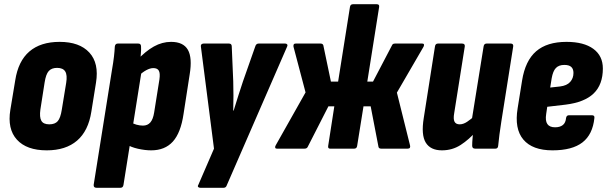

<svg xmlns="http://www.w3.org/2000/svg" viewBox="-20 -703 2874 908"><path d="M201 8Q106 8 60 -42.5Q14 -93 29 -184L52 -323Q66 -414 119 -459.5Q172 -505 262 -505Q356 -505 402.5 -454.5Q449 -404 434 -312L412 -175Q398 -84 344.5 -38Q291 8 201 8ZM213 -115Q240 -115 253 -130Q266 -145 272 -183L293 -311Q299 -348 288.5 -365Q278 -382 250 -382Q224 -382 210.5 -367Q197 -352 191 -313L171 -185Q166 -149 175.5 -132Q185 -115 213 -115Z M695 8Q666 8 632.5 0.5Q599 -7 578 -21L595 -127Q609 -118 625 -113.5Q641 -109 656 -109Q678 -109 691 -124Q704 -139 709 -171L734 -328Q738 -357 731 -369Q724 -381 705 -381Q690 -381 671.5 -371Q653 -361 632 -341L626 -416Q668 -461 707.5 -483Q747 -505 789 -505Q847 -505 868.5 -467.5Q890 -430 877 -351L848 -164Q835 -75 797.5 -33.5Q760 8 695 8ZM436 185Q422 185 423 171L509 -369Q516 -409 519 -435.5Q522 -462 523 -483Q525 -497 537 -497H634Q647 -497 647 -483Q648 -469 646 -447.5Q644 -426 642 -406L649 -363L564 171Q562 185 550 185Z M927 185Q920 185 917 181Q914 177 918 171L992 0L930 -483Q929 -490 933 -493.5Q937 -497 943 -497H1063Q1076 -497 1076 -483L1083 -319Q1084 -285 1084 -250.5Q1084 -216 1083 -180H1085Q1096 -216 1107 -250.5Q1118 -285 1129 -318L1187 -483Q1191 -497 1203 -497H1329Q1335 -497 1338 -493Q1341 -489 1338 -483L1053 172Q1049 185 1038 185Z M1289 0Q1283 0 1281.5 -4.5Q1280 -9 1284 -16L1425 -266L1368 -482Q1367 -488 1369 -492.5Q1371 -497 1378 -497H1496Q1506 -497 1509 -489L1545 -317H1579L1635 -670Q1637 -683 1649 -683H1762Q1775 -683 1773 -670L1717 -317H1744L1834 -489Q1837 -497 1848 -497H1977Q1984 -497 1985 -492.5Q1986 -488 1983 -482L1857 -265L1919 -16Q1921 -9 1918.5 -4.5Q1916 0 1908 0H1783Q1772 0 1770 -8L1733 -200H1699L1669 -13Q1667 0 1655 0H1541Q1530 0 1532 -13L1561 -200H1533L1435 -8Q1431 0 1420 0Z M2070 8Q2016 8 1993.5 -28.5Q1971 -65 1984 -145L2037 -483Q2039 -497 2051 -497H2165Q2180 -497 2178 -483L2128 -168Q2123 -140 2129.5 -127.5Q2136 -115 2154 -115Q2171 -115 2189 -127Q2207 -139 2227 -157L2233 -83Q2198 -43 2158.5 -17.5Q2119 8 2070 8ZM2227 0Q2213 0 2213 -14Q2213 -30 2215 -51.5Q2217 -73 2219 -92L2211 -135L2267 -483Q2269 -497 2281 -497H2395Q2409 -497 2407 -483L2351 -129Q2346 -96 2342 -67Q2338 -38 2336 -14Q2335 0 2323 0Z M2593 8Q2498 8 2455 -43Q2412 -94 2428 -191L2449 -322Q2464 -416 2515.5 -460.5Q2567 -505 2659 -505Q2741 -505 2786 -472Q2831 -439 2831 -379Q2831 -303 2787.5 -261Q2744 -219 2654 -208L2568 -198L2563 -164Q2558 -132 2568.5 -116.5Q2579 -101 2605 -101Q2628 -101 2641.5 -111.5Q2655 -122 2657 -145Q2659 -158 2671 -158H2779Q2793 -158 2791 -145Q2783 -67 2734.5 -29.5Q2686 8 2593 8ZM2582 -289 2628 -294Q2661 -298 2676.5 -315.5Q2692 -333 2692 -358Q2692 -377 2681.5 -386.5Q2671 -396 2649 -396Q2623 -396 2609 -381.5Q2595 -367 2589 -333Z"/></svg>

Font: Sofia Sans Condensed Black
Style: Italic
Weight: 900
Italic angle: -9°
Version: Version 4.100